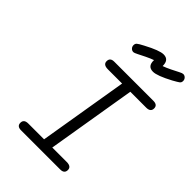

<svg xmlns="http://www.w3.org/2000/svg" viewBox="-240 -925 1025 1025"><g transform="rotate(45 272.5 -412.5)"><path d="M88 -26Q88 -53 121 -53H240L324 -558H217Q181 -558 181 -584Q181 -611 212 -611H507Q539 -611 539 -585Q539 -558 506 -558H386L302 -53H411Q446 -53 446 -27Q446 0 415 0H119Q88 0 88 -26ZM265 -785Q340 -825 371 -825Q412 -825 411 -777Q431 -784 455.5 -796Q480 -808 496 -816.5Q512 -825 519 -825Q530 -825 537.5 -817Q545 -809 545 -798Q545 -786 537 -780Q529 -774 502 -759Q427 -719 396 -719Q354 -719 356 -767Q336 -760 311.5 -748Q287 -736 270.5 -727.5Q254 -719 248 -719Q237 -719 229.5 -727Q222 -735 222 -746Q222 -757 229 -763.5Q236 -770 265 -785Z"/></g></svg>

Font: CMU Typewriter Text
Style: LightOblique
Weight: 200
Italic angle: -9.46001°
Version: Version 0.7.0